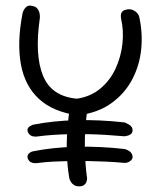

<svg xmlns="http://www.w3.org/2000/svg" viewBox="-20 -667 570 679"><path d="M256 -259Q168 -271 118 -317Q68 -363 54 -439Q40 -515 59 -616Q59 -616 60 -621Q61 -626 65 -633Q69 -640 75.5 -644.5Q82 -649 94 -646Q106 -644 111.5 -637.5Q117 -631 119 -623.5Q121 -616 121 -610Q121 -604 121 -604Q102 -473 132 -399.5Q162 -326 252 -318Q300 -325 334.5 -353.5Q369 -382 388.5 -424Q408 -466 413 -512.5Q418 -559 408 -602Q408 -602 407.5 -606.5Q407 -611 408 -617Q409 -623 414 -627.5Q419 -632 431 -634Q442 -635 450 -631.5Q458 -628 463 -623Q468 -618 470 -613.5Q472 -609 472 -609Q485 -552 479.5 -494.5Q474 -437 448 -387Q422 -337 374.5 -302.5Q327 -268 256 -259ZM109 -90Q108 -90 102 -90Q96 -90 89 -93.5Q82 -97 78 -107Q76 -114 78.5 -119Q81 -124 85.5 -127Q90 -130 93.5 -131Q97 -132 97 -132Q168 -146 249.5 -148Q331 -150 421 -140Q421 -140 425.5 -138.5Q430 -137 436 -133.5Q442 -130 445.5 -124Q449 -118 449 -111Q448 -104 443 -99.5Q438 -95 432.5 -93Q427 -91 423.5 -91Q420 -91 420 -91Q386 -94 353.5 -95.5Q321 -97 290 -97.5Q259 -98 229 -97.5Q199 -97 169 -95.5Q139 -94 109 -90ZM260 -8Q249 -8 242 -12.5Q235 -17 231.5 -22.5Q228 -28 226.5 -32.5Q225 -37 225 -37Q215 -96 216 -158.5Q217 -221 227 -285L290 -288Q279 -211 280 -147.5Q281 -84 288 -36Q288 -36 287.5 -31.5Q287 -27 285 -22Q283 -17 277 -12.5Q271 -8 260 -8ZM109 -184Q108 -184 104 -184Q100 -184 95.5 -185Q91 -186 86 -190Q81 -194 78 -201Q76 -208 78.5 -213Q81 -218 85.5 -220.5Q90 -223 93.5 -224.5Q97 -226 97 -226Q168 -240 249.5 -242Q331 -244 421 -234Q421 -234 425.5 -232Q430 -230 436 -226.5Q442 -223 445.5 -218Q449 -213 449 -205Q448 -197 443 -193Q438 -189 432.5 -187.5Q427 -186 423.5 -185.5Q420 -185 420 -185Q386 -188 353.5 -190Q321 -192 290 -192.5Q259 -193 229 -192.5Q199 -192 169 -190Q139 -188 109 -184Z"/></svg>

Font: Sour Gummy Black ExtraLight
Style: Regular
Weight: 250
Version: Version 1.000